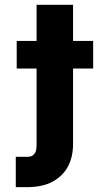

<svg xmlns="http://www.w3.org/2000/svg" viewBox="-20 -588 437 802"><path d="M88.9 193.8H45.9V66.9H96.2Q111.8 66.9 120.4 58.1Q128.9 49.3 130.9 38.8Q132.8 28.3 132.8 12.2V-301.8H49.8V-417H132.8V-567.9H285.2V-417H369.1V-301.8H285.2V12.2Q285.2 121.6 203.1 168.9Q161.1 193.8 88.9 193.8Z"/></svg>

Font: Telcell.Market
Style: Bold
Weight: 700
Designer: Rasmus Andersson, Sedrak Mkrtchyan
Version: Version 3.019;git-0a5106e0b